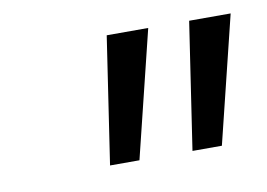

<svg xmlns="http://www.w3.org/2000/svg" viewBox="-39 -804 456 328"><g transform="rotate(-10 188.5 -640.0)"><path d="M129 -530ZM129 -530 162 -750H234L180 -530ZM272 -530 305 -750H377L323 -530Z"/></g></svg>

Font: Red Hat Text
Style: Italic
Weight: 400
Italic angle: -12°
Designer: Pentagram / MCKL
Foundry: Pentagram / MCKL
Version: Version 1.005; Red Hat Text Italic